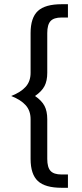

<svg xmlns="http://www.w3.org/2000/svg" viewBox="-20 -778 390 910"><path d="M125 -25V-213Q125 -253 102 -279Q79 -305 33 -323Q79 -341 102 -367Q125 -393 125 -433V-621Q125 -694 159.5 -726Q194 -758 272 -758H302V-695H272Q235 -695 219.5 -678Q204 -661 204 -621V-433Q204 -395 191 -370Q178 -345 146 -323Q178 -301 191 -276Q204 -251 204 -213V-25Q204 15 219.5 32Q235 49 272 49H302V112H272Q194 112 159.5 80Q125 48 125 -25Z"/></svg>

Font: KoHo Medium
Style: Regular
Weight: 500
Version: Version 1.000; ttfautohint (v1.6)